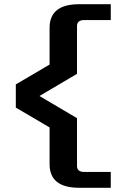

<svg xmlns="http://www.w3.org/2000/svg" viewBox="-20 -680 600 910"><path d="M55 -170V-280L215 -374V-548Q215 -660 355 -660H505V-585H380Q345 -585 345 -557V-330L167 -225L345 -120V107Q345 135 380 135H505V210H355Q215 210 215 98V-76Z"/></svg>

Font: Xolonium
Style: Regular
Weight: 400
Designer: Severin Meyer
Version: Version 4.2